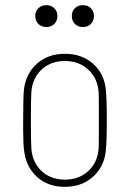

<svg xmlns="http://www.w3.org/2000/svg" viewBox="-20 -718 503 746"><path d="M74 -130Q70 -156 70 -213V-251Q70 -336 73 -371Q81 -433 124 -471Q167 -509 232 -509Q298 -509 341.5 -470.5Q385 -432 391 -371Q395 -335 395 -251Q395 -165 391 -130Q384 -69 340.5 -30.5Q297 8 232 8Q167 8 124.5 -30Q82 -68 74 -130ZM363 -138Q364 -153 364 -189V-250V-313Q364 -349 363 -363Q358 -416 322 -448.5Q286 -481 232 -481Q178 -481 142.5 -448.5Q107 -416 102 -363Q100 -334 100 -250Q100 -167 102 -138Q107 -85 142.5 -52.5Q178 -20 232 -20Q286 -20 322 -52.5Q358 -85 363 -138ZM259 -656Q259 -674 271 -686Q283 -698 302 -698Q321 -698 333 -686Q345 -674 345 -656Q345 -637 333 -625Q321 -613 302 -613Q283 -613 271 -625Q259 -637 259 -656ZM117 -656Q117 -674 129 -686Q141 -698 160 -698Q179 -698 191 -686Q203 -674 203 -656Q203 -637 191 -625Q179 -613 160 -613Q141 -613 129 -625Q117 -637 117 -656Z"/></svg>

Font: Barlow Semi Condensed Thin
Style: Regular
Weight: 250
Width: 4
Designer: Jeremy Tribby
Foundry: Tribby Type
Version: Version 1.408